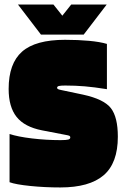

<svg xmlns="http://www.w3.org/2000/svg" viewBox="-20 -812 549 844"><path d="M269 -219 165 -239Q88 -254 53 -298Q18 -342 18 -421Q18 -533 77 -585Q136 -637 266 -637Q324 -637 372 -632.5Q420 -628 450 -619V-420Q394 -429 352.5 -432.5Q311 -436 267 -436Q247 -436 239 -434Q231 -432 231 -426Q231 -422 235.5 -420Q240 -418 250 -416L345 -396Q437 -376 467.5 -336.5Q498 -297 498 -211Q498 -95 435.5 -41.5Q373 12 245 12Q177 12 113 5.5Q49 -1 22 -11V-223Q58 -211 120.5 -203.5Q183 -196 246 -196Q271 -196 280 -198.5Q289 -201 289 -208Q289 -213 285 -215Q281 -217 269 -219ZM59 -792H215L254 -743L293 -792H449L348 -660H160Z"/></svg>

Font: Blinker Black
Style: Regular
Weight: 900
Designer: Juergen Huber
Foundry: supertype
Version: Version 1.017;hotconv 1.0.117;makeotfexe 2.5.65602